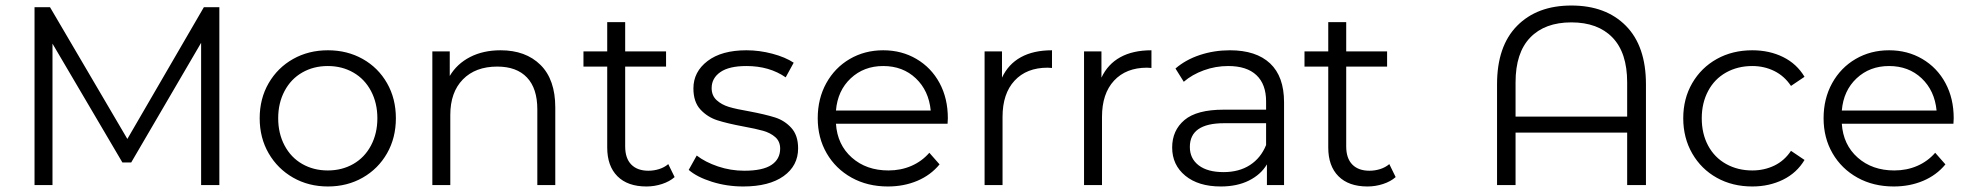

<svg xmlns="http://www.w3.org/2000/svg" viewBox="-20 -670 7134 695"><path d="M774 -644V0H708V-515L455 -82H423L170 -512V0H105V-644H161L441 -167L718 -644Z M1167 5Q1097 5 1041 -27Q985 -59 952.5 -115Q920 -171 920 -242Q920 -313 952.5 -369Q985 -425 1041 -456.5Q1097 -488 1167 -488Q1237 -488 1293 -456.5Q1349 -425 1381 -369Q1413 -313 1413 -242Q1413 -171 1381 -115Q1349 -59 1293 -27Q1237 5 1167 5ZM1166.5 -53Q1218 -53 1259 -76.5Q1300 -100 1323 -143.5Q1346 -187 1346 -242Q1346 -297 1323 -340.5Q1300 -384 1259 -407.5Q1218 -431 1166.5 -431Q1115 -431 1074 -407.5Q1033 -384 1010 -340.5Q987 -297 987 -242Q987 -187 1010 -143.5Q1033 -100 1074 -76.5Q1115 -53 1166.5 -53Z M1990 -281V0H1925V-274Q1925 -350 1887.5 -389.5Q1850 -429 1780 -429Q1701 -429 1655.5 -382.5Q1610 -336 1610 -254V0H1545V-484H1608V-395Q1634 -439 1681.5 -463.5Q1729 -488 1792 -488Q1883 -488 1936.5 -435Q1990 -382 1990 -281Z M2422 -29Q2404 -13 2376.5 -4Q2349 5 2320 5Q2252 5 2215 -32Q2178 -69 2178 -136V-429H2092V-484H2178V-590H2243V-484H2391V-429H2243V-140Q2243 -97 2265 -74.5Q2287 -52 2327 -52Q2347 -52 2366 -58Q2385 -64 2399 -76Z M2473 -55 2502 -107Q2533 -83 2579 -67.5Q2625 -52 2674 -52Q2741 -52 2772.5 -73Q2804 -94 2804 -132Q2804 -158 2786.5 -173.5Q2769 -189 2742.5 -196.5Q2716 -204 2672 -212Q2613 -223 2577 -234.5Q2541 -246 2515.5 -273.5Q2490 -301 2490 -350Q2490 -410 2541 -449Q2592 -488 2682 -488Q2729 -488 2776 -475.5Q2823 -463 2853 -443L2824 -390Q2765 -431 2682 -431Q2619 -431 2587.5 -409Q2556 -387 2556 -351Q2556 -324 2574 -307.5Q2592 -291 2618.5 -283Q2645 -275 2692 -267Q2750 -256 2785 -245Q2820 -234 2844.5 -207Q2869 -180 2869 -133Q2869 -70 2816.5 -32.5Q2764 5 2670 5Q2611 5 2557 -12Q2503 -29 2473 -55Z M3410 -222H3006Q3011 -146 3063.5 -99.5Q3116 -53 3196 -53Q3241 -53 3279 -69.5Q3317 -86 3344 -117L3381 -75Q3349 -36 3300.5 -15.5Q3252 5 3194 5Q3120 5 3062.5 -27Q3005 -59 2972.5 -115Q2940 -171 2940 -242Q2940 -313 2971 -369Q3002 -425 3056 -456.5Q3110 -488 3177 -488Q3244 -488 3297.5 -456.5Q3351 -425 3381 -369.5Q3411 -314 3411 -242ZM3006 -270H3349Q3342 -342 3295 -386.5Q3248 -431 3177 -431Q3107 -431 3059.5 -386.5Q3012 -342 3006 -270Z M3788 -488V-424L3772 -425Q3696 -425 3652.5 -378Q3609 -331 3609 -247V0H3544V-484H3607V-389Q3630 -438 3675.5 -463Q3721 -488 3788 -488Z M4148 -488V-424L4132 -425Q4056 -425 4012.5 -378Q3969 -331 3969 -247V0H3904V-484H3967V-389Q3990 -438 4035.5 -463Q4081 -488 4148 -488Z M4628 -300V0H4566V-75Q4544 -38 4501 -16.5Q4458 5 4399 5Q4318 5 4270.5 -34Q4223 -73 4223 -136Q4223 -198 4267.5 -235.5Q4312 -273 4409 -273H4563V-303Q4563 -365 4528 -398Q4493 -431 4426 -431Q4380 -431 4337.5 -415.5Q4295 -400 4265 -374L4235 -422Q4272 -454 4323.5 -471Q4375 -488 4432 -488Q4527 -488 4577.5 -440.5Q4628 -393 4628 -300ZM4563 -145V-224H4411Q4287 -224 4287 -138Q4287 -96 4319 -71.5Q4351 -47 4409 -47Q4465 -47 4504.5 -72.5Q4544 -98 4563 -145Z M5032 -29Q5014 -13 4986.5 -4Q4959 5 4930 5Q4862 5 4825 -32Q4788 -69 4788 -136V-429H4702V-484H4788V-590H4853V-484H5001V-429H4853V-140Q4853 -97 4875 -74.5Q4897 -52 4937 -52Q4957 -52 4976 -58Q4995 -64 5009 -76Z M5938 -365V0H5870V-190H5466V0H5399V-365Q5399 -503 5471.5 -576.5Q5544 -650 5668 -650Q5793 -650 5865.5 -576.5Q5938 -503 5938 -365ZM5870 -248V-372Q5870 -479 5817 -534Q5764 -589 5668 -589Q5572 -589 5519 -534Q5466 -479 5466 -372V-248Z M6323 -488Q6385 -488 6434.5 -463.5Q6484 -439 6512 -392L6463 -359Q6439 -395 6402.5 -413Q6366 -431 6323 -431Q6270 -431 6228 -407.5Q6186 -384 6163 -340.5Q6140 -297 6140 -242Q6140 -186 6163 -143Q6186 -100 6228 -76.5Q6270 -53 6323 -53Q6366 -53 6402.5 -70.5Q6439 -88 6463 -124L6512 -91Q6484 -44 6434 -19.5Q6384 5 6323 5Q6251 5 6194.5 -26.5Q6138 -58 6105.5 -114.5Q6073 -171 6073 -242Q6073 -313 6105.5 -369Q6138 -425 6194.5 -456.5Q6251 -488 6323 -488Z M7051 -222H6647Q6652 -146 6704.5 -99.5Q6757 -53 6837 -53Q6882 -53 6920 -69.5Q6958 -86 6985 -117L7022 -75Q6990 -36 6941.5 -15.5Q6893 5 6835 5Q6761 5 6703.5 -27Q6646 -59 6613.5 -115Q6581 -171 6581 -242Q6581 -313 6612 -369Q6643 -425 6697 -456.5Q6751 -488 6818 -488Q6885 -488 6938.5 -456.5Q6992 -425 7022 -369.5Q7052 -314 7052 -242ZM6647 -270H6990Q6983 -342 6936 -386.5Q6889 -431 6818 -431Q6748 -431 6700.5 -386.5Q6653 -342 6647 -270Z"/></svg>

Font: Montserrat Ace
Style: Regular
Weight: 400
Designer: Julieta Ulanovsky
Foundry: Julieta Ulanovsky
Version: Version 1